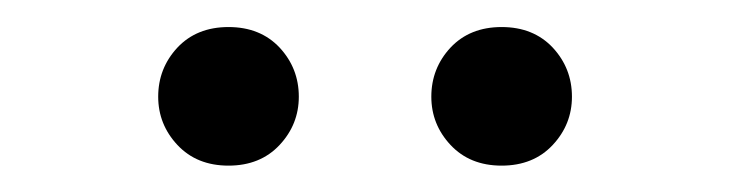

<svg xmlns="http://www.w3.org/2000/svg" viewBox="-20 -722 540 142"><path d="M149 -599.5Q125.5 -599.5 111.2 -614.8Q97 -630 97 -650.5Q97 -671.5 111.2 -686.8Q125.5 -702 149 -702Q172.5 -702 186.8 -686.8Q201 -671.5 201 -650.5Q201 -630 186.8 -614.8Q172.5 -599.5 149 -599.5ZM351 -599.5Q327.5 -599.5 313.2 -614.8Q299 -630 299 -650.5Q299 -671.5 313.2 -686.8Q327.5 -702 351 -702Q374.5 -702 388.8 -686.8Q403 -671.5 403 -650.5Q403 -630 388.8 -614.8Q374.5 -599.5 351 -599.5Z"/></svg>

Font: Newsreader Display
Style: Regular
Weight: 400
Designer: Hugues Gentile
Foundry: Production Type
Version: Version 1.001